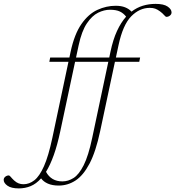

<svg xmlns="http://www.w3.org/2000/svg" viewBox="-204 -730 926 1014"><path d="M169 -457Q189 -550 226 -603Q263 -656 310.2 -677.8Q357.5 -699.5 407 -699.5Q436.5 -699.5 457 -691.2Q477.5 -683 490.5 -668.5Q518.5 -690 550.5 -699.8Q582.5 -709.5 617.5 -709.5Q661 -709.5 681.5 -695.2Q702 -681 702 -664.5Q702 -654.5 693.5 -647.8Q685 -641 675 -641Q670.5 -641 662.5 -650.5Q654.5 -660 641 -670Q627.5 -680 615.8 -684.2Q604 -688.5 587 -688.5Q533 -688.5 489 -643.8Q445 -599 422 -491.5L408 -426H536L531.5 -403.5H403L325 -37.5Q302 71 269 133.8Q236 196.5 195 223.2Q154 250 106 250Q72.5 250 49 239.8Q25.5 229.5 13 212Q-13 241 -42.2 253Q-71.5 265 -104.5 265Q-144.5 265 -164.5 250.8Q-184.5 236.5 -184.5 220Q-184.5 210 -176 203.2Q-167.5 196.5 -157.5 196.5Q-153.5 196.5 -147.5 204Q-141.5 211.5 -129.5 223Q-117.5 234 -105.5 238.5Q-93.5 243 -80 243Q-49.5 243 -22.5 222Q4.5 201 28.2 147.8Q52 94.5 72.5 -2L157.5 -403.5H56.5L61 -426H162.5ZM379.5 -457Q393 -521 414 -566.5Q435 -612 462 -642Q449 -659.5 429.5 -669Q410 -678.5 376.5 -678.5Q346 -678.5 314 -662.8Q282 -647 254.8 -606.5Q227.5 -566 211.5 -491.5L197.5 -426H373ZM114.5 -37.5Q99 36 80 89Q61 142 39 177.5Q66.5 228 125.5 228Q156 228 184.5 210Q213 192 238 142.5Q263 93 283 -2L368 -403.5H192.5Z"/></svg>

Font: Newsreader 16pt ExtraLight
Style: Italic
Weight: 275
Italic angle: -17°
Designer: Hugues Gentile
Foundry: Production Type
Version: Version 1.003; ttfautohint (v1.8.3)